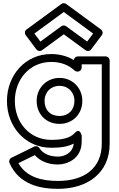

<svg xmlns="http://www.w3.org/2000/svg" viewBox="-20 -895 751 1215"><path d="M197.6 -682.8 383.5 -819 569.4 -682.8 531.3 -631.8 398.3 -729.2C389.3 -735.7 376.7 -735 368.7 -729.2L235.7 -631.8ZM147.7 -708.2C136.4 -699.9 134.4 -683.9 142.5 -673L210.5 -582C217.7 -572.4 233.7 -568.4 245.3 -576.8L383.5 -678L521.7 -576.8C531.5 -569.7 548 -570.6 556.5 -582L624.5 -673C632.9 -684.3 630.2 -700.2 619.3 -708.2L398.3 -870.2C390.2 -876.1 377.7 -876.7 368.7 -870.2ZM96.5 137.4 200.3 86.6C228 118.5 275.9 146 347 146C403.2 146 497 110.8 497 1V-37C497 -37 485.9 -89.7 453.5 -53.8C423.5 -20.6 372.8 -10 304 -10C169.2 -10 74 -117.7 74 -256C74 -394.4 169.3 -503 304 -503C366.5 -503 414.7 -483.3 452 -448.7C456.6 -444.4 462.7 -442 469 -442H472C487.1 -442 497 -456.3 497 -467V-488H624V14C624 169.4 513.5 250 347 250C248.8 250 147.7 228.6 96.5 137.4ZM52 103.5C41 108.9 34.6 123.4 40 135.9C100.2 275.1 237.8 300 347 300C530.5 300 674 202.6 674 14V-513C674 -523.7 664.1 -538 649 -538H472C462 -538 448.2 -529.2 447.1 -514.9C407.9 -539 358.6 -553 304 -553C138.7 -553 24 -417.6 24 -256C24 -94.3 138.8 40 304 40C355.8 40 403.7 35.6 446.4 13.6C440.3 74.1 387.1 96 347 96C278.1 96 243.9 65.7 229.3 41.9C223 31.6 208.7 26.8 197 32.5ZM212 -256C212 -173.1 271.7 -111 357 -111C439.4 -111 501 -172.8 501 -256C501 -340.6 436.4 -402 357 -402C276.8 -402 212 -340.7 212 -256ZM262 -256C262 -313.3 303.2 -352 357 -352C409.6 -352 451 -313.4 451 -256C451 -199.2 412.6 -161 357 -161C298.3 -161 262 -198.9 262 -256Z"/></svg>

Font: Hussar Ekologiczny
Style: Regular
Weight: 400
Foundry: Cannot Into Space Fonts
Version: Version 0.97